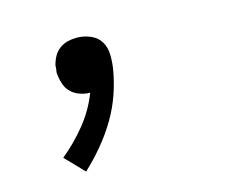

<svg xmlns="http://www.w3.org/2000/svg" viewBox="-63 -231 626 529"><g transform="rotate(-15 250.0 33.5)"><path d="M123 215 72 162Q110 131 141.5 92Q173 53 190 8Q175 8 160 2.5Q145 -3 135 -13.5Q125 -24 120.5 -39Q116 -54 115 -70Q116 -75 116.5 -79.5Q117 -84 117 -89Q120 -102 126.5 -114Q133 -126 144 -134Q155 -142 167.5 -145Q180 -148 193 -148Q213 -148 232 -140Q251 -132 260.5 -116Q270 -100 270.5 -79.5Q271 -59 268 -39Q262 -3 250 31.5Q238 66 219 98Q200 130 175.5 159.5Q151 189 123 215Z"/></g></svg>

Font: Iosevka Term Oblique
Style: Regular
Weight: 400
Italic angle: -9°
Monospace: yes
Designer: Belleve Invis
Foundry: Belleve Invis
Version: Version 31.4.0